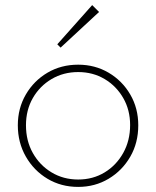

<svg xmlns="http://www.w3.org/2000/svg" viewBox="-20 -724 613 754"><path d="M287 10Q220 10 166.5 -22Q113 -54 81.5 -109Q50 -164 50 -232Q50 -299 81.5 -353Q113 -407 166.5 -438.5Q220 -470 287 -470Q353 -470 406.5 -438.5Q460 -407 491.5 -353Q523 -299 523 -232Q523 -163 491.5 -108.5Q460 -54 406.5 -22Q353 10 287 10ZM287 -19Q345 -19 391 -47Q437 -75 464 -123.5Q491 -172 491 -233Q491 -292 464 -339Q437 -386 391 -413.5Q345 -441 287 -441Q229 -441 182.5 -413.5Q136 -386 109 -339Q82 -292 82 -232Q82 -171 109 -123Q136 -75 182.5 -47Q229 -19 287 -19ZM218 -537 205 -550 342 -704 369 -677Z"/></svg>

Font: Marine Company Thin
Style: Regular
Weight: 100
Designer: Rodrigo Fuenzalida
Foundry: fragTYPE
Version: Version 1.000